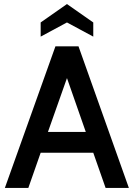

<svg xmlns="http://www.w3.org/2000/svg" viewBox="-20 -929 662 949"><path d="M441 -174H181L120 0H4L254 -700H368L617 0H502ZM404 -277 311 -543 217 -277ZM181 -818 311 -909 441 -818V-748L311 -818L181 -748Z"/></svg>

Font: Cabin SemiBold
Style: Regular
Weight: 600
Designer: Pablo Impallari
Foundry: Pablo Impallari. http://www.impallari.com Igino Marini. http://www.ikern.com
Version: Version 2.200